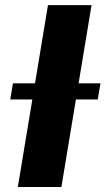

<svg xmlns="http://www.w3.org/2000/svg" viewBox="-20 -748 422 768"><path d="M346.2 -727.5 225.6 0H51.3L171.9 -727.5ZM21 -350.1 31.7 -414.6H381.8L371.1 -350.1Z"/></svg>

Font: Inter 24pt ExtraBold
Style: Italic
Weight: 800
Italic angle: -9.3988°
Designer: Rasmus Andersson
Foundry: rsms
Version: Version 4.001;git-66647c0bb